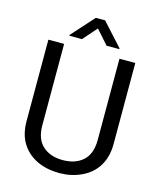

<svg xmlns="http://www.w3.org/2000/svg" viewBox="-131 -995 911 1098"><g transform="rotate(15 324.0 -446.0)"><path d="M489.3 -230C489.3 -174.3 474.1 -133.3 444.3 -106.9C414.6 -80.1 374.5 -66.9 325.2 -66.9C276.4 -66.9 236.8 -80.1 207 -106.9C176.8 -133.3 161.6 -174.3 161.6 -230V-710.9H68.4V-230C68.4 -176.8 79.6 -132.3 102.5 -96.7C147.5 -25.9 229 9.8 325.2 9.8C371.1 9.8 413.6 1 453.1 -17.1C531.2 -52.2 583 -123 583 -230V-710.9H489.3ZM298.3 -901.9 178.7 -769V-763.7H252.9L325.7 -846.2L398.9 -763.7H474.1V-768.6L353 -901.9Z"/></g></svg>

Font: Vazirmatn
Style: Regular
Weight: 400
Designer: Saber Rastikerdar
Foundry: Saber Rastikerdar
Version: Version 33.003